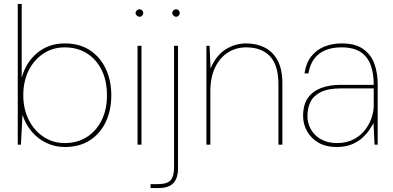

<svg xmlns="http://www.w3.org/2000/svg" viewBox="-20 -733 1993 973"><path d="M308 12Q258 12 214.5 -9Q171 -30 140 -67Q109 -104 94 -151L86 0H70V-713H90V-339Q111 -417 169 -465Q227 -513 308 -513Q383 -513 435.5 -478.5Q488 -444 516 -384.5Q544 -325 544 -250Q544 -174 516 -115Q488 -56 435.5 -22Q383 12 308 12ZM308 -8Q371 -8 419 -38Q467 -68 494.5 -122.5Q522 -177 522 -250Q522 -325 494.5 -379.5Q467 -434 419 -463.5Q371 -493 308 -493Q248 -493 200 -461.5Q152 -430 125 -375.5Q98 -321 98 -250Q98 -182 125 -127Q152 -72 200 -40Q248 -8 308 -8Z M677 0V-501H697V0ZM687 -648Q680 -648 673.5 -654Q667 -660 667 -667Q667 -675 673.5 -680.5Q680 -686 687 -686Q695 -686 700.5 -680.5Q706 -675 706 -667Q706 -660 700.5 -654Q695 -648 687 -648Z M743 220V200H779Q828 200 845 180Q862 160 862 116V-501H882V123Q882 152 872.5 174Q863 196 841.5 208Q820 220 782 220ZM872 -648Q865 -648 859 -654Q853 -660 853 -667Q853 -675 859 -680.5Q865 -686 872 -686Q880 -686 885.5 -680.5Q891 -675 891 -667Q891 -660 885.5 -654Q880 -648 872 -648Z M1026 0V-501H1042L1047 -386Q1075 -452 1123 -482.5Q1171 -513 1228 -513Q1279 -513 1320.5 -492.5Q1362 -472 1386.5 -427.5Q1411 -383 1411 -310V0H1391V-305Q1391 -402 1348.5 -447.5Q1306 -493 1228 -493Q1177 -493 1136 -467.5Q1095 -442 1070.5 -392Q1046 -342 1046 -270V0Z M1685 12Q1632 12 1594 -10Q1556 -32 1536 -68Q1516 -104 1516 -145Q1516 -201 1539.5 -235.5Q1563 -270 1606 -286.5Q1649 -303 1706 -303H1874Q1874 -361 1858.5 -403.5Q1843 -446 1807 -469.5Q1771 -493 1711 -493Q1641 -493 1598 -461Q1555 -429 1543 -361H1523Q1531 -414 1557.5 -447.5Q1584 -481 1624 -497Q1664 -513 1711 -513Q1780 -513 1820 -485Q1860 -457 1877 -410.5Q1894 -364 1894 -306V0H1878L1873 -109Q1867 -98 1854 -78Q1841 -58 1819.5 -37.5Q1798 -17 1765.5 -2.5Q1733 12 1685 12ZM1688 -8Q1736 -8 1771.5 -26.5Q1807 -45 1829.5 -74Q1852 -103 1863 -135.5Q1874 -168 1874 -197V-285H1707Q1642 -285 1605 -266Q1568 -247 1553 -216Q1538 -185 1538 -145Q1538 -109 1555.5 -77.5Q1573 -46 1607 -27Q1641 -8 1688 -8Z"/></svg>

Font: DM Sans 18pt Thin
Style: Regular
Weight: 250
Designer: Colophon Foundry, Jonny Pinhorn
Foundry: Colophon Foundry
Version: Version 4.004;gftools[0.9.30]